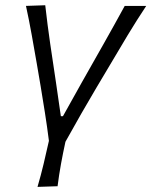

<svg xmlns="http://www.w3.org/2000/svg" viewBox="-20 -518 578 732"><path d="M123 194.5Q136 150 146.2 107.2Q156.5 64.5 166.5 19Q159.5 -36.5 151.2 -88.8Q143 -141 135 -189L120.5 -274Q111 -328.5 101 -384.5Q91 -440.5 79 -495.5L152.5 -498Q161 -422.5 171.5 -350.5Q182 -278.5 193.5 -203L212 -75H220L292 -204Q334.5 -279 375.5 -351.5Q416.5 -424 455.5 -495.5H537.5Q501 -440.5 467 -384.2Q433 -328 400.5 -272.5L347.5 -183.5Q318 -133.5 289.5 -84Q261 -34.5 229.5 22.5Q220 66 212.5 107.2Q205 148.5 199.5 192Z"/></svg>

Font: Commissioner Flair Light
Style: Italic
Weight: 300
Italic angle: -12°
Designer: Kostas Bartsokas
Foundry: Kostas Bartsokas
Version: Version 1.000; ttfautohint (v1.8.3)